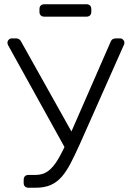

<svg xmlns="http://www.w3.org/2000/svg" viewBox="-20 -880 603 900"><path d="M113 0Q103 0 97 -6Q91 -12 91 -22V-37Q91 -48 97 -54Q103 -60 113 -60H147Q181 -60 205.5 -78Q230 -96 252.5 -134Q275 -172 301 -232L499 -685Q502 -693 508.5 -696.5Q515 -700 522 -700H543Q551 -700 557 -694Q563 -688 563 -680Q563 -676 562.5 -673.5Q562 -671 560 -668L354 -204Q331 -153 311 -114.5Q291 -76 268.5 -50.5Q246 -25 217 -12.5Q188 0 147 0ZM296 -166 18 -668Q15 -674 15 -680Q15 -688 21 -694Q27 -700 35 -700H56Q63 -700 69 -696.5Q75 -693 79 -685L332 -233ZM187 -802Q177 -802 171 -808Q165 -814 165 -824V-838Q165 -848 171 -854Q177 -860 187 -860H386Q396 -860 402 -854Q408 -848 408 -838V-824Q408 -814 402 -808Q396 -802 386 -802Z"/></svg>

Font: Rubik Light Light
Style: Regular
Weight: 300
Version: Version 2.101